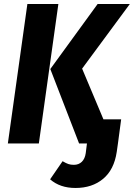

<svg xmlns="http://www.w3.org/2000/svg" viewBox="-20 -713 665 954"><path d="M116 -693H270L173 0H19ZM494 -120H582L566 0L560 42Q547 130 492.5 175.5Q438 221 355 221Q278 221 229 178L291 88Q308 98 319.5 102Q331 106 347 106Q371 106 386.5 91Q402 76 406 48L412 0H373L230 -370L465 -693H625L388 -372Z"/></svg>

Font: Fira Sans Condensed
Style: Bold Italic
Weight: 700
Width: 3
Italic angle: -8°
Designer: Carrois Corporate & Edenspiekermann AG
Foundry: Carrois Corporate GbR & Edenspiekermann AG
Version: Version 4.203